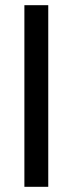

<svg xmlns="http://www.w3.org/2000/svg" viewBox="-20 -720 280 740"><path d="M74 -700H166V0H74Z"/></svg>

Font: Cabin Condensed
Style: Regular
Weight: 400
Width: 3
Designer: Pablo Impallari
Foundry: Pablo Impallari. http://www.impallari.com Igino Marini. http://www.ikern.com
Version: Version 2.200